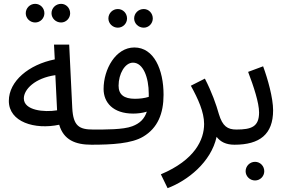

<svg xmlns="http://www.w3.org/2000/svg" viewBox="-20 -748 1493 999"><path d="M298 -631C324 -631 345 -653 345 -679C345 -706 324 -728 298 -728C270 -728 248 -706 248 -679C248 -653 270 -631 298 -631ZM163 -631C190 -631 211 -653 211 -679C211 -706 190 -728 163 -728C136 -728 114 -706 114 -679C114 -653 136 -631 163 -631Z M456 5C488 5 505 -15 505 -37C505 -58 493 -74 465 -74C392 -74 361 -92 356 -186L340 -516H261L265 -439C130 -412 26 -326 26 -223C26 -113 161 -72 288 -99C311 -20 372 5 456 5ZM104 -236C104 -283 162 -342 268 -357L277 -174C210 -163 104 -173 104 -236Z M728 -604C754 -604 775 -626 775 -652C775 -679 754 -701 728 -701C700 -701 678 -679 678 -652C678 -626 700 -604 728 -604ZM593 -604C620 -604 641 -626 641 -652C641 -679 620 -701 593 -701C566 -701 544 -679 544 -652C544 -626 566 -604 593 -604Z M455 5C563 5 665 -1 725 -37C801 -82 831 -158 831 -255C831 -386 781 -501 679 -501C582 -501 519 -388 519 -285C519 -215 568 -157 673 -157C696 -157 721 -160 744 -167C731 -129 708 -106 668 -91C621 -73 526 -74 465 -74ZM597 -302C597 -364 630 -422 672 -422C725 -422 754 -345 754 -260C754 -255 754 -249 754 -244C732 -237 706 -234 682 -234C625 -234 597 -256 597 -302Z M852 231C956 192 1078 96 1107 -36C1127 -10 1156 5 1200 5C1233 5 1250 -15 1250 -37C1250 -58 1238 -74 1210 -74C1164 -74 1138 -91 1119 -154C1105 -204 1082 -269 1046 -339L973 -302C1011 -233 1042 -165 1042 -103C1042 -22 995 84 817 159Z M1307 191C1334 191 1355 169 1355 143C1355 116 1334 94 1307 94C1280 94 1258 116 1258 143C1258 169 1280 191 1307 191Z M1200 5C1331 5 1401 -49 1401 -174C1401 -239 1373 -338 1349 -403L1271 -374C1300 -298 1328 -213 1328 -163C1328 -89 1289 -74 1210 -74Z"/></svg>

Font: Noto Sans Arabic SemCond
Style: Regular
Weight: 400
Width: 4
Designer: Monotype Design Team, Nadine Chahine, Nizar Qandah and Khaled Hosny
Foundry: Monotype Imaging Inc.
Version: Version 2.012